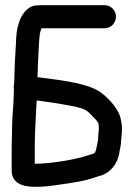

<svg xmlns="http://www.w3.org/2000/svg" viewBox="-20 -703 514 740"><path d="M358 -168C358 -164.6 357.7 -161.2 356.5 -156.2C350.4 -125.4 348.6 -115.9 342.8 -111.9C333.1 -107.3 314.6 -103.7 293.8 -96.9C248.9 -84.8 170.8 -72 115 -72C114 -72 115 -72 114 -72V-138C114 -198.3 118.6 -253.7 121.4 -315.8C167.4 -310.1 236.6 -299.5 275.2 -290.7C307.4 -282.6 315.2 -278.6 338.7 -252.9C359.6 -231.1 361 -230.1 361 -209C361 -195.2 358 -182.6 358 -168ZM35 -387.1C33 -376.9 32.1 -363.8 33.8 -357.5L33 -341.2C33 -340.9 33 -340.4 33 -340C33 -310 28.3 -266.7 27 -231.5C27 -197.3 25 -173.9 25 -138V-46C25 12.9 85.5 17 115 17C149.6 17 162.6 15.1 201.5 9.8C261.1 1.2 306.8 -4.4 359.8 -23.9C404.5 -33.2 435.5 -73.2 440.8 -120.4C443.2 -132.3 446.6 -144.5 447 -163.8L448.9 -182.7C449.7 -191.9 450 -200.2 450 -209C450 -221.3 448.2 -232.9 444.4 -248.4C433.9 -292.7 379.7 -344.6 346.3 -359.8C285.4 -387.5 199.5 -395.6 124.6 -405.5C125 -418 125.5 -433.3 126 -449.2C126.8 -472.2 130.5 -554.3 133.5 -572.8C136 -582.9 137.7 -589.7 139.8 -594C139.8 -594 143.4 -594 146 -594H383C409 -594 427 -616 427 -639C427 -663.3 407.3 -683 383 -683H146C134.8 -683 125.5 -682.7 117.5 -681.9C83.1 -678.4 61.4 -642.5 54.2 -618.8C44.1 -590.8 43 -573.2 41 -527.4C37.3 -470.8 36.6 -449.4 35 -393.4Z"/></svg>

Font: Just Breathe
Style: Bd
Weight: 400
Foundry: Cannot Into Space Fonts
Version: Version 0.72